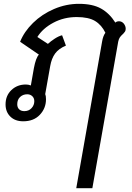

<svg xmlns="http://www.w3.org/2000/svg" viewBox="-20 -623 690 1002"><path d="M513 -407Q518 -436 530 -452Q510 -493 476 -513.5Q442 -534 380 -534Q314 -534 258.5 -504.5Q203 -475 175 -430L230 -394Q245 -408 266 -421.5Q287 -435 304 -439L324 -385Q286 -369 267.5 -343.5Q249 -318 242 -278L216 -132Q220 -123 220 -105Q220 -58 188 -24Q156 10 101 10Q59 10 34 -14.5Q9 -39 9 -78Q9 -124 39.5 -153Q70 -182 115 -182Q129 -182 141 -177L157 -268Q167 -321 183 -338L85 -405Q106 -458 152.5 -503.5Q199 -549 262 -576Q325 -603 392 -603Q463 -603 507 -578.5Q551 -554 582 -505Q589 -512 601 -512Q615 -512 625 -501Q636 -488 636 -473Q636 -464 632.5 -458.5Q629 -453 625 -449Q621 -445 620 -444Q611 -436 605.5 -428Q600 -420 597 -406L462 359H378ZM159 -95Q159 -111 148.5 -121Q138 -131 122 -131Q100 -131 85 -117Q70 -103 70 -79Q70 -62 80 -52.5Q90 -43 107 -43Q130 -43 144.5 -58.5Q159 -74 159 -95Z"/></svg>

Font: Niramit
Style: Italic
Weight: 400
Italic angle: -10°
Version: Version 1.000; ttfautohint (v1.6)